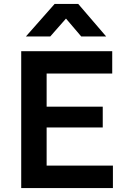

<svg xmlns="http://www.w3.org/2000/svg" viewBox="-20 -962 660 982"><path d="M88.5 0V-700H554V-586H218.5V-416.5H505.5V-310H218.5V-115H557.5V0ZM112.5 -775.5 259.5 -942H380L523 -775.5H395.5L317.5 -867L237 -775.5Z"/></svg>

Font: Geologica EX Med
Style: Regular
Weight: 500
Designer: Sindre Bremnes, Frode Helland
Foundry: Monokrom Skriftforlag AS
Version: Version 1.010;gftools[0.9.28]